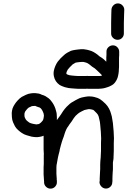

<svg xmlns="http://www.w3.org/2000/svg" viewBox="-20 -1040 808 1144"><path d="M227.8 -475.8Q239.8 -472.9 250.8 -467.1Q260.9 -460.9 270 -454.2Q280.1 -446 286.8 -436Q294 -426.9 298.8 -418.2Q305 -407.2 309.8 -393.8Q313.7 -381.8 316.1 -371.2Q317 -365.9 318 -360.2Q318 -357.8 318 -355.9L318.9 -341Q318.9 -332.9 318.9 -324.2Q320.9 -327.1 322.8 -330Q328.1 -338.1 333.8 -344.8Q337.6 -351.1 343.9 -359.2Q350.1 -367.9 355.9 -377.9Q365 -390.9 377 -403.8Q388 -413.9 396.6 -422.1Q406.7 -430.2 416.8 -435Q423 -438.8 428.8 -442.2Q436 -446 443.6 -449.9Q454.7 -456.1 466.7 -459Q476.7 -460.9 484.9 -462.8Q493 -463.8 500.7 -465.2Q510.8 -466.2 520.9 -465.2Q530 -465.2 542 -462.1Q554 -459 562.1 -456.1Q576 -450.8 590.9 -437.9Q600 -428.8 609.1 -421.1Q621.1 -409.1 629.7 -392.8Q637.9 -377 640.8 -365Q642.7 -357.8 646 -346.8Q648.9 -333.8 649.9 -324.2Q651.8 -315.1 652.8 -306Q653.7 -296.9 654.7 -283.9Q656.1 -270 657.1 -258Q657.1 -248.9 658 -237.9Q658 -227.8 659 -216.8Q659 -207.2 658 -188Q658 -171.2 658 -161.2Q658 -153 658 -142Q658 -130 657.1 -118.9Q657.1 -107.9 656.1 -93Q653.7 -80.1 652.8 -71.9Q652.8 -66.2 652.8 -60.9Q652.8 -53.2 652.8 -46Q652.8 -38.8 652.8 -30.2Q651.8 -20.1 651.3 -10.1Q650.8 0 650.4 7.9Q649.9 15.8 649.9 24.9Q649.9 34.1 649.9 39.8L648.9 47Q648.9 61.9 637.4 72.9Q625.9 83.9 610.3 83.5Q594.7 83 583.7 71Q572.7 59 572.7 44.1L574.1 37.9Q574.1 32.1 574.1 23Q574.1 12.9 575.1 2.9Q575.1 -4.8 576 -14.9Q577 -23 577 -32.1Q577 -39.8 577 -45.8Q577 -51.8 577 -59Q577 -69.1 577.9 -80.1Q578.9 -87.8 579.9 -101.2Q580.8 -113.2 580.8 -120.9Q581.8 -130.9 581.8 -142Q581.8 -154 581.8 -163.1Q581.8 -165.9 581.8 -175.1Q581.8 -184.2 581.8 -189.9Q582.7 -206.2 582.7 -214.9Q581.8 -224 581.8 -234.1Q580.8 -245.1 580.8 -255.2Q579.9 -263.8 578.9 -275.8Q577.9 -289.2 577 -297.8Q576 -306 575.1 -314.1Q574.1 -319.9 571.7 -329Q569.8 -339.1 567.9 -345.8Q566.9 -349.2 563.1 -356.8Q558.8 -363.1 555.9 -365.9Q547.7 -374.1 540 -381.8Q537.6 -384.2 535.7 -385.1Q530.9 -386.1 524.7 -388Q518 -389 513.7 -389.9Q511.8 -389.9 508.9 -389.9Q503.1 -389 498.8 -388Q493 -387.1 485.9 -385.1Q481.1 -384.2 477.7 -381.8Q471.9 -378.9 465.7 -376Q460 -372.2 452.8 -368.8Q449.9 -366.9 445.1 -363.1Q438.8 -357.8 430.7 -350.1Q424 -342.9 419.7 -336.2Q412.9 -326.1 406.7 -316.1Q400 -306 393.8 -298.8Q389.9 -293 386.1 -286.8Q382.7 -283 379.9 -278.2Q377 -272.9 374.1 -267.1Q371.7 -260.9 368.8 -254.2Q365.9 -247 365 -243.2Q363.1 -235 359.7 -225.9Q356.8 -219.2 354 -211Q351.1 -204.8 348.7 -195.2Q344.8 -183.2 342.9 -175.1Q341 -166.9 338.4 -158Q335.7 -149.2 334.8 -140Q331.9 -129 329 -118Q327.1 -110.8 324.7 -98.8Q322.8 -84.9 319.9 -71.9L318 -60.9Q317 -59 317 -57.1Q317 -49.9 316.1 -42.2Q316.1 -32.1 316.1 -21.1Q316.1 -10.1 316.1 -4.8Q316.1 0 317 9.1L318 23Q318 24.9 318 30Q318 35 318.9 36.9V44.1Q319.9 59 309.4 71Q298.8 83 283.5 83.9Q268.1 84.9 255.9 74.3Q243.6 63.8 242.7 48V40.8Q242.7 38.8 242.2 34.5Q241.7 30.2 241.7 27.8L240.8 13.9Q240.8 9.1 239.8 0Q239.8 -9.1 239.8 -21.1Q239.8 -33.1 239.8 -44.1Q240.8 -54.2 240.8 -62.8V-81.1Q240.8 -89.2 240.8 -96.9Q240.8 -97.8 240.8 -104.3Q240.8 -110.8 240.8 -114.1Q241.7 -122.8 240.8 -130Q240.8 -140 239.8 -149.2Q239.8 -159.2 239.8 -174.1Q239.8 -189 239.8 -201.9Q239.8 -214.9 239.8 -227.8Q239.8 -228.8 239.8 -231.2Q229.7 -226.9 217.7 -224.9Q203.8 -222.1 192.8 -223Q184.7 -223 167.9 -225.9Q151.1 -230.2 139.1 -234.1Q122.8 -238.8 109.8 -248Q98.8 -255.2 87.8 -265.2Q75.8 -275.8 69.1 -287.8Q62.8 -298.8 58 -310.8Q51.8 -325.2 50.8 -342.9Q49.9 -356.8 49.9 -366.9Q50.8 -379.9 54.7 -393.8Q60 -408.2 69.1 -421.1Q74.8 -430.2 85.9 -442.2Q97.8 -455.2 109.8 -462.8Q120.9 -469.1 133.8 -474.8Q148.7 -482 165 -483.9Q177.9 -485.9 191.8 -484.9Q212 -483.9 225.9 -477.2ZM201.9 -403.8Q195.7 -406.2 189.9 -409.1Q181.8 -409.1 175.1 -408.2Q168.8 -408.2 164 -404.8Q155.9 -401.9 151.1 -399Q146.8 -396.2 142 -390.9Q134.8 -381.8 130.9 -377Q129 -374.1 128.1 -371.2Q125.7 -365.9 125.7 -363.1Q125.7 -356.8 125.7 -348.2Q127.1 -342.9 128.1 -339.1Q130.9 -332.9 133.8 -328.1Q135.7 -325.2 140 -320.9Q146.8 -315.1 153 -310.8Q156.8 -307.9 163.1 -306Q170.7 -303.1 181.8 -301.2Q192.8 -298.8 196.6 -298.8Q199 -298.8 205.8 -300.2Q210.1 -300.2 213.9 -302.2Q218.7 -305 224 -309.8Q229.7 -316.1 234.1 -320.9Q236.9 -325.2 237.9 -328.5Q238.8 -331.9 239.8 -337.2Q241.7 -344.8 241.7 -350.1Q241.7 -354.9 240.8 -357.8Q240.8 -362.1 237.9 -368.8Q236 -375.1 233.1 -379.9Q229.7 -385.1 226.9 -389.9Q224.9 -392.8 222.1 -395.2Q218.7 -398.1 214.9 -400Q211 -401.9 207.7 -401.9L206.7 -402.9Q203.8 -403.8 201.9 -403.8Z M587.5 -589.9Q587.5 -589.9 586.6 -592.8Q582.3 -598.1 576.5 -602.9Q566.4 -612 556.4 -622.1Q550.6 -627.8 545.3 -632.1Q536.2 -637.9 528.5 -643.2Q520.4 -648.9 511.3 -657.1Q506.5 -660.9 501.4 -663.5Q496.4 -666.2 492.6 -667.1Q485.4 -669.1 477.2 -671Q472.4 -671 467.1 -671Q458.5 -671 453.2 -670Q447.5 -669.1 437.4 -668.1Q433.6 -667.1 429.3 -666.2Q424.5 -663.8 419.2 -660Q414.4 -658 410.6 -654.2Q403.4 -647 395.2 -638.8Q389.4 -633.1 384.2 -625.9Q381.3 -622.1 379.4 -616.8Q376.5 -611 375.5 -604.8Q375.5 -602.9 375.5 -601Q375.5 -600 376.5 -599Q380.3 -596.2 383.2 -595.2Q388.5 -592.8 394.5 -591.8Q400.5 -590.9 408.2 -589.9Q418.2 -589 429.3 -588Q440.3 -587.1 446.5 -587.1Q452.3 -587.1 463.3 -587.1Q474.3 -587.1 487.3 -587.1Q500.2 -588 510.3 -587.1Q521.3 -587.1 531.4 -587.1Q540.5 -587.1 549.2 -587.1Q556.4 -587.1 564.5 -587.1Q570.3 -587.1 577.5 -587.1Q581.3 -588 584.2 -589Q586.6 -589 587.5 -589.9ZM613.4 -672.9Q613.4 -677.2 613.4 -681.1Q613.4 -691.1 613.4 -696.9Q614.4 -707.9 614.4 -713.2Q614.4 -718.9 614.4 -726.1V-732.9Q614.4 -748.2 625.9 -759Q637.4 -769.8 653 -769.8Q668.6 -769.8 679.4 -758.3Q690.2 -746.8 690.2 -731.9V-725.2Q690.2 -718 690.2 -710.8Q690.2 -704.1 689.2 -695.9Q689.2 -687.8 689.2 -679.1Q689.2 -670 689.2 -659V-640.8Q689.2 -634.1 688.2 -625.9Q688.2 -614.9 686.3 -602.9Q684.4 -589.9 680.6 -577Q675.3 -562.1 667.1 -551.1Q656.6 -536.2 640.3 -529Q632.1 -524.2 621.6 -520.9Q612.5 -518 606.2 -516.1Q596.2 -513.2 585.1 -512.2Q575.5 -510.8 565.5 -510.8Q556.4 -510.8 547.2 -510.8Q537.2 -510.8 530.5 -510.8Q521.3 -510.8 509.4 -510.8Q499.3 -512.2 488.2 -510.8Q476.3 -510.8 465.2 -510.8Q453.2 -510.8 446.5 -510.8Q437.4 -510.8 424.5 -512.2Q411.5 -513.2 400.5 -514.1Q387.5 -515.1 377.5 -518Q366.4 -519.9 356.4 -524.2Q345.3 -528.1 335.3 -533.8Q322.3 -542.9 313.2 -555.9Q304.6 -568.8 301.2 -585.1Q297.4 -602.9 301.2 -620.1Q303.6 -632.1 309.4 -646Q315.6 -660.9 324.2 -672.9Q332.4 -683 341.5 -693Q349.2 -701.2 357.3 -707.9Q367.4 -718 379.4 -725.2Q390.4 -731.9 402.4 -737.2Q414.4 -741 428.3 -742.9Q436.5 -743.9 442.2 -744.8Q450.4 -745.8 462.4 -746.8Q477.2 -748.2 491.1 -744.8Q503.6 -742.9 512.2 -740Q524.2 -737.2 536.2 -730.7Q548.2 -724.2 560.2 -715.1Q567.4 -708.9 573.1 -704.1Q579.4 -700.2 587.5 -695Q599.5 -686.8 610.6 -674.8Q610.6 -674.8 611.5 -673.9Q612.5 -672.9 613.4 -672.9Z M642.2 -839.8V-857.1Q642.2 -873.9 642.2 -903.4Q642.2 -932.9 643.2 -957.8L644.1 -983.2Q645.1 -998.1 656.6 -1009.1Q668.1 -1020.1 683.7 -1019.7Q699.3 -1019.2 710.3 -1007.2Q721.3 -995.2 720.4 -979.9L719.4 -954.9Q718 -930.9 718 -903.1Q718 -873.9 718 -857.1V-840.8Q718 -824.9 707.2 -813.9Q696.4 -802.9 680.8 -802.9Q665.2 -802.9 653.7 -813.9Q642.2 -824.9 642.2 -839.8Z"/></svg>

Font: Namteng
Style: Regular
Weight: 400
Designer: Khon Soe Zaw Thu
Foundry: MPUA
Version: Version 1.03 June 17, 2016